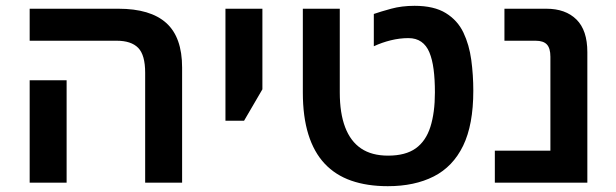

<svg xmlns="http://www.w3.org/2000/svg" viewBox="-20 -628 2116 660"><path d="M479 0V-378Q479 -439 455 -463.5Q431 -488 381 -488H82V-598H387Q497 -598 551.5 -549Q606 -500 606 -396V0ZM82 0V-352H209V0Z M755 -213V-598H882V-321L819 -213Z M1313 12Q1242 12 1187.5 -7Q1133 -26 1096 -65.5Q1059 -105 1040 -166Q1021 -227 1021 -310V-598H1148V-310Q1148 -239 1166.5 -190.5Q1185 -142 1221.5 -117.5Q1258 -93 1314 -93Q1374 -93 1409 -118Q1444 -143 1459.5 -192Q1475 -241 1475 -310Q1475 -355 1470.5 -389.5Q1466 -424 1456 -448Q1446 -472 1428 -484.5Q1410 -497 1384 -497Q1354 -497 1323.5 -489.5Q1293 -482 1265 -469V-580Q1288 -588 1324.5 -598Q1361 -608 1405 -608Q1472 -608 1512.5 -583Q1553 -558 1573 -516Q1593 -474 1600 -422Q1607 -370 1607 -316Q1607 -199 1572 -127Q1537 -55 1471 -21.5Q1405 12 1313 12Z M1681 0V-110H1872V-433Q1872 -462 1860 -475Q1848 -488 1821 -488H1714V-598H1858Q1924 -598 1961.5 -561Q1999 -524 1999 -449V0Z"/></svg>

Font: Noto Sans Hebrew SemiBold
Style: Regular
Weight: 600
Designer: Monotype Design Team
Foundry: Monotype Imaging Inc.
Version: Version 2.003